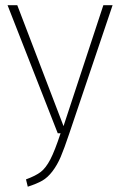

<svg xmlns="http://www.w3.org/2000/svg" viewBox="-20 -702 453 732"><path d="M409.2 -682.1 244.1 -192.9Q224.6 -134.8 211.4 -103.8Q198.2 -72.8 179.9 -48.8Q161.6 -24.9 141.1 -13.2Q120.6 -1.5 85.9 9.8L79.1 -18.1Q116.2 -31.7 135.5 -46.6Q154.8 -61.5 171.9 -94.2Q189 -127 210.9 -193.8H200.2L8.8 -682.1H45.9L222.2 -221.2L374 -682.1Z"/></svg>

Font: Fira Sans Compressed UltraLight
Style: Regular
Weight: 200
Width: 1
Designer: Carrois Corporate & Edenspiekermann AG
Foundry: Carrois Corporate GbR & Edenspiekermann AG
Version: Version 4.203;PS 004.203;hotconv 1.0.88;makeotf.lib2.5.64775